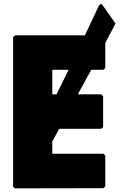

<svg xmlns="http://www.w3.org/2000/svg" viewBox="-20 -1026 700 1054"><path d="M558 -3V-172L548 -182H267V-249L305 -319H536L546 -329V-498L536 -508H407L481 -643H548L558 -653V-790L614 -897L545 -995L534 -1006L523 -995L446 -832H62L52 -822V-7L49 -4L61 8L548 7ZM290 -508H267V-643H357Z"/></svg>

Font: Hussar Woodtype
Style: Ultra
Weight: 900
Foundry: Cannot Into Space Fonts
Version: Version 1.07